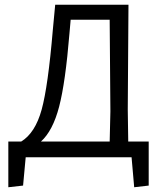

<svg xmlns="http://www.w3.org/2000/svg" viewBox="-20 -661 689 807"><path d="M15 126V-66H69Q128 -102 155 -200Q182 -298 202 -535L212 -641H520L517 -200L519 -66H605V119L544 126L533 0H88L77 119ZM272 -521Q255 -314 228.5 -212.5Q202 -111 152 -66H441L444 -193L441 -578H277Z"/></svg>

Font: Alegreya Sans SC
Style: Regular
Weight: 400
Designer: Juan Pablo del Peral
Foundry: Huerta Tipografica
Version: Version 2.007